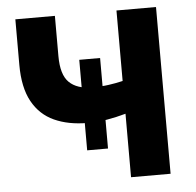

<svg xmlns="http://www.w3.org/2000/svg" viewBox="-51 -752 818 803"><g transform="rotate(-5 358.0 -350.0)"><path d="M294 -128V-508H381.5V-128ZM467 0V-266.5Q426 -255 387.2 -248.5Q348.5 -242 305.5 -242Q225.5 -242 166.2 -269Q107 -296 74.8 -354.8Q42.5 -413.5 42.5 -508.5V-700H208.5V-531Q208.5 -452.5 241.5 -420.5Q274.5 -388.5 337 -388.5Q376.5 -388.5 407 -392.8Q437.5 -397 467 -404V-700H633V0Z"/></g></svg>

Font: Geologica Cursive
Style: Bold
Weight: 700
Designer: Sindre Bremnes, Frode Helland
Foundry: Monokrom Skriftforlag AS
Version: Version 1.010;gftools[0.9.28]